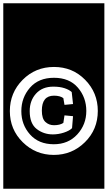

<svg xmlns="http://www.w3.org/2000/svg" viewBox="-30 -937 656 1170"><path d="M-10 -917H606V213H-10ZM566 -261Q566 -372 489 -450.5Q412 -529 299 -529Q186 -529 108 -450.5Q30 -372 30 -260Q30 -148 108.5 -70.5Q187 7 298 7Q409 7 487.5 -70.5Q566 -148 566 -261ZM496 -261Q496 -178 441 -118Q386 -58 298 -58Q206 -58 153 -117.5Q100 -177 100 -260Q100 -342 152.5 -402.5Q205 -463 299 -463Q393 -463 444.5 -403Q496 -343 496 -261ZM409 -156 415 -229 363 -234 356 -188Q335 -174 299 -174Q268 -174 246.5 -194Q225 -214 225 -263Q225 -354 299 -354Q336 -354 356 -339L363 -298L415 -303L407 -376Q392 -390 363.5 -399.5Q335 -409 295 -409Q228 -409 189.5 -366.5Q151 -324 151 -260Q151 -184 193.5 -151Q236 -118 292 -118Q326 -118 359.5 -129Q393 -140 409 -156Z"/></svg>

Font: Zilla Slab Highlight
Style: Bold
Weight: 700
Designer: Typotheque Type Foundry
Foundry: Typotheque type foundry
Version: Version 1.1; 2017; ttfautohint (v1.6)